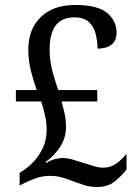

<svg xmlns="http://www.w3.org/2000/svg" viewBox="-20 -744 556 774"><path d="M372 10Q344 10 320.5 2.5Q297 -5 273 -14Q251 -23 229 -29Q207 -35 182 -35Q152 -35 126 -26Q100 -17 72 -3L59 4V-47L77 -59Q98 -73 119 -96Q140 -119 154 -150.5Q168 -182 168 -221Q168 -251 161.5 -279.5Q155 -308 146 -335H44V-381H128Q116 -414 105 -457Q94 -500 94 -542Q94 -627 144.5 -675.5Q195 -724 284 -724Q373 -724 411.5 -692Q450 -660 450 -612Q450 -580 429.5 -564Q409 -548 373 -548Q373 -579 365.5 -608Q358 -637 338 -655.5Q318 -674 280 -674Q228 -674 204 -640.5Q180 -607 180 -545Q180 -498 192 -454.5Q204 -411 215 -381H372V-335H228Q235 -311 240.5 -286Q246 -261 246 -231Q246 -190 223.5 -154Q201 -118 164 -91L166 -87Q184 -98 201.5 -102.5Q219 -107 233 -107Q252 -107 275.5 -100Q299 -93 320 -86Q340 -80 360 -74Q380 -68 396 -68Q426 -68 449.5 -85Q473 -102 490 -124V-61Q474 -39 445 -14.5Q416 10 372 10Z"/></svg>

Font: Noto Serif Myanmar SemCond
Style: Regular
Weight: 400
Width: 4
Designer: Ben Mitchell and the Monotype Design Team
Foundry: Monotype Imaging Inc.
Version: Version 2.106; ttfautohint (v1.8.4.7-5d5b)